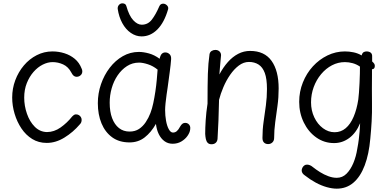

<svg xmlns="http://www.w3.org/2000/svg" viewBox="-20 -852 2332 1150"><path d="M260 4Q211 4 173 -19.5Q135 -43 108.5 -82.5Q82 -122 67.5 -170.5Q53 -219 53 -268Q53 -322 71.5 -371.5Q90 -421 123 -460Q156 -499 200 -521.5Q244 -544 294 -544Q331 -544 366 -533Q401 -522 428 -499.5Q455 -477 469 -441Q471 -437 472 -433Q473 -429 473 -424Q473 -414 468 -407Q463 -400 455.5 -396Q448 -392 439 -392Q429 -392 421.5 -398Q414 -404 407 -418Q389 -452 358.5 -466Q328 -480 295 -480Q266 -480 236 -465Q206 -450 181 -421.5Q156 -393 140.5 -354Q125 -315 125 -267Q125 -218 141.5 -170.5Q158 -123 188.5 -92.5Q219 -62 261 -61Q304 -61 343 -88.5Q382 -116 412 -154Q419 -161 424 -164Q429 -167 435 -167Q445 -167 452.5 -162.5Q460 -158 464.5 -150.5Q469 -143 469 -134Q469 -128 467 -121Q465 -114 458 -107Q418 -60 366 -28Q314 4 260 4Z M566 -234Q566 -293 585 -348Q604 -403 637.5 -446.5Q671 -490 715.5 -515.5Q760 -541 812 -541Q839 -541 872 -532Q905 -523 936 -500Q941 -522 949.5 -530Q958 -538 970 -538Q984 -538 995 -528Q1006 -518 1005 -498Q1003 -467 996.5 -419.5Q990 -372 984 -327Q982 -313 978 -286.5Q974 -260 971.5 -234Q969 -208 969 -193Q969 -160 974.5 -129Q980 -98 991 -78Q1002 -58 1016 -58Q1029 -58 1039 -66.5Q1049 -75 1059 -94Q1065 -105 1073 -111Q1081 -117 1091 -116Q1100 -116 1107.5 -110.5Q1115 -105 1118 -96.5Q1121 -88 1119 -76Q1117 -58 1103 -38Q1089 -18 1066 -4.5Q1043 9 1014 9Q986 9 965 -6.5Q944 -22 931 -48.5Q918 -75 914 -110Q885 -59 846.5 -29Q808 1 756 1Q694 1 652 -29.5Q610 -60 588 -113Q566 -166 566 -234ZM637 -237Q637 -183 651.5 -144.5Q666 -106 692.5 -85Q719 -64 756 -64Q789 -64 812.5 -79.5Q836 -95 853 -120.5Q870 -146 881 -175Q891 -201 898 -234Q905 -267 910.5 -303.5Q916 -340 919 -374.5Q922 -409 924 -435Q897 -457 866 -467Q835 -477 813 -477Q773 -477 740.5 -456Q708 -435 684.5 -400.5Q661 -366 649 -323.5Q637 -281 637 -237Z M828 -634Q794 -634 763.5 -655Q733 -676 712.5 -713.5Q692 -751 685 -799Q684 -813 692.5 -822.5Q701 -832 713 -832Q722 -832 728.5 -828Q735 -824 737 -815Q753 -758 778 -731Q803 -704 829 -704Q866 -704 889.5 -734.5Q913 -765 934 -814Q938 -823 944 -826.5Q950 -830 957 -830Q970 -830 980 -820Q990 -810 987 -797Q964 -717 922.5 -675.5Q881 -634 828 -634Z M1235 -528Q1238 -541 1248 -547Q1258 -553 1270 -553Q1285 -553 1294.5 -544Q1304 -535 1304 -521Q1303 -509 1301 -489.5Q1299 -470 1297.5 -448.5Q1296 -427 1294 -406Q1317 -449 1345 -480.5Q1373 -512 1406.5 -529.5Q1440 -547 1478 -547Q1564 -547 1606.5 -487.5Q1649 -428 1649 -322Q1649 -268 1642 -218Q1635 -168 1628.5 -120Q1622 -72 1622 -26Q1622 -9 1611.5 1Q1601 11 1586 11Q1571 11 1561.5 2Q1552 -7 1552 -26Q1552 -76 1559 -124Q1566 -172 1572.5 -220.5Q1579 -269 1579 -319Q1579 -380 1566 -415Q1553 -450 1528.5 -465.5Q1504 -481 1471 -481Q1439 -481 1410.5 -459.5Q1382 -438 1358.5 -404Q1335 -370 1318 -330Q1301 -290 1292 -254Q1291 -191 1288.5 -130.5Q1286 -70 1283 -21Q1282 -6 1272.5 3Q1263 12 1247 12Q1232 12 1224 3.5Q1216 -5 1213 -19Q1210 -33 1209 -50Q1209 -85 1212 -132Q1215 -179 1223 -231Q1223 -289 1223.5 -332.5Q1224 -376 1225 -409.5Q1226 -443 1228.5 -471Q1231 -499 1235 -528Z M1772 -242Q1772 -303 1794 -358Q1816 -413 1854 -454.5Q1892 -496 1941.5 -520Q1991 -544 2046 -544Q2072 -544 2098 -538.5Q2124 -533 2146 -520Q2150 -535 2158 -539.5Q2166 -544 2175 -544Q2191 -544 2200.5 -536.5Q2210 -529 2209 -512V-484Q2219 -475 2222 -469.5Q2225 -464 2225 -457Q2225 -438 2208 -437V-404Q2207 -361 2207.5 -319Q2208 -277 2208 -236Q2209 -177 2206 -125Q2203 -73 2198 -22Q2190 71 2164.5 138.5Q2139 206 2097 242Q2055 278 1997 278Q1970 278 1937.5 269Q1905 260 1871.5 242Q1838 224 1805 198Q1796 192 1791.5 184.5Q1787 177 1787 169Q1787 161 1791 153Q1795 145 1802 139.5Q1809 134 1819 134Q1827 134 1836 137.5Q1845 141 1853 148Q1873 164 1897 179Q1921 194 1947 203.5Q1973 213 1997 213Q2031 213 2055.5 188.5Q2080 164 2096.5 124.5Q2113 85 2120 39Q2126 8 2129 -17Q2132 -42 2134 -65Q2136 -88 2137 -114Q2113 -56 2072 -25.5Q2031 5 1981 5Q1922 5 1874.5 -28.5Q1827 -62 1799.5 -118.5Q1772 -175 1772 -242ZM1984 -60Q2022 -60 2050.5 -84Q2079 -108 2098 -152.5Q2117 -197 2126 -256Q2128 -270 2130 -297Q2132 -324 2133.5 -354.5Q2135 -385 2135.5 -411.5Q2136 -438 2136 -453Q2116 -467 2092.5 -473.5Q2069 -480 2046 -480Q2005 -480 1968.5 -461Q1932 -442 1903.5 -408Q1875 -374 1859 -330.5Q1843 -287 1843 -239Q1843 -190 1862.5 -149Q1882 -108 1914.5 -84Q1947 -60 1984 -60Z"/></svg>

Font: Playpen Sans Light
Style: Regular
Weight: 300
Designer: Laura Meseguer, Veronika Burian, José Scaglione
Foundry: TypeTogether
Version: Version 1.001